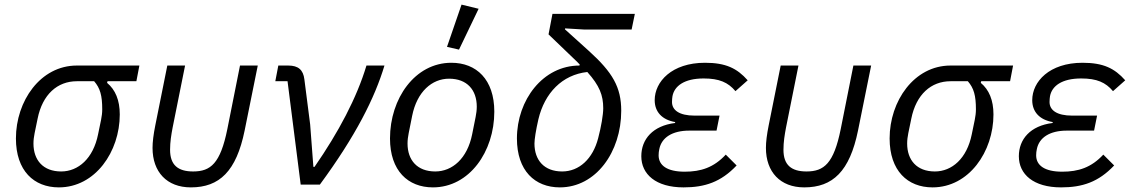

<svg xmlns="http://www.w3.org/2000/svg" viewBox="-20 -800 4910 832"><path d="M571 -448 584 -516H313C155 -516 49 -362 49 -200C49 -60 127 12 235 12C393 12 499 -143 499 -304C499 -366 480 -411 444 -441L446 -448ZM388 -448C414 -418 423 -386 423 -326C423 -311 421 -296 418 -281L405 -218C384 -113 319 -57 245 -57C167 -57 125 -106 125 -178C125 -193 127 -208 130 -223L143 -286C164 -391 229 -448 313 -448Z M782 -516H705L653 -257C645 -217 641 -185 641 -159C641 -55 703 12 807 12C931 12 1004 -58 1040 -234L1097 -516H1020L965 -240C935 -92 893 -57 817 -57C751 -57 717 -85 717 -151C717 -185 722 -215 728 -247Z M1366 0C1522 -212 1604 -376 1646 -516H1568C1526 -376 1447 -227 1343 -77H1338L1324 -261L1299 -456C1294 -497 1273 -516 1229 -516H1186L1173 -448H1226L1283 0Z M2054 -762 1980 -780 1917 -597 1969 -585ZM1856 12C2014 12 2122 -143 2122 -316C2122 -456 2044 -528 1936 -528C1778 -528 1670 -373 1670 -200C1670 -60 1748 12 1856 12ZM1866 -57C1788 -57 1746 -106 1746 -178C1746 -193 1748 -208 1751 -223L1766 -298C1787 -403 1852 -459 1926 -459C2004 -459 2046 -410 2046 -338C2046 -323 2044 -308 2041 -293L2026 -218C2005 -113 1940 -57 1866 -57Z M2717 -672 2731 -740H2374L2357 -651L2482 -531C2485 -527 2489 -524 2492 -521L2491 -516C2333 -516 2220 -367 2220 -200C2220 -60 2298 12 2406 12C2562 12 2672 -141 2672 -320C2672 -422 2635 -486 2531 -580L2428 -673L2429 -677L2512 -672ZM2594 -331C2594 -303 2585 -250 2572 -201C2549 -112 2490 -57 2416 -57C2338 -57 2296 -106 2296 -178C2296 -196 2302 -235 2313 -283C2340 -397 2416 -476 2525 -488C2578 -429 2594 -387 2594 -331Z M3125 -130C3073 -74 3017 -56 2947 -56C2871 -56 2834 -83 2834 -127C2834 -137 2835 -144 2837 -154C2847 -204 2893 -234 2967 -234H3085L3098 -299H2990C2923 -299 2892 -323 2892 -358C2892 -368 2893 -376 2894 -383C2902 -427 2945 -460 3029 -460C3097 -460 3135 -443 3167 -405L3220 -452C3174 -504 3125 -528 3035 -528C2891 -528 2817 -446 2817 -366C2817 -316 2848 -281 2906 -271L2905 -267C2809 -255 2759 -197 2759 -123C2759 -45 2822 12 2942 12C3034 12 3104 -11 3172 -83Z M3440 -516H3363L3311 -257C3303 -217 3299 -185 3299 -159C3299 -55 3361 12 3465 12C3589 12 3662 -58 3698 -234L3755 -516H3678L3623 -240C3593 -92 3551 -57 3475 -57C3409 -57 3375 -85 3375 -151C3375 -185 3380 -215 3386 -247Z M4357 -448 4370 -516H4099C3941 -516 3835 -362 3835 -200C3835 -60 3913 12 4021 12C4179 12 4285 -143 4285 -304C4285 -366 4266 -411 4230 -441L4232 -448ZM4174 -448C4200 -418 4209 -386 4209 -326C4209 -311 4207 -296 4204 -281L4191 -218C4170 -113 4105 -57 4031 -57C3953 -57 3911 -106 3911 -178C3911 -193 3913 -208 3916 -223L3929 -286C3950 -391 4015 -448 4099 -448Z M4761 -130C4709 -74 4653 -56 4583 -56C4507 -56 4470 -83 4470 -127C4470 -137 4471 -144 4473 -154C4483 -204 4529 -234 4603 -234H4721L4734 -299H4626C4559 -299 4528 -323 4528 -358C4528 -368 4529 -376 4530 -383C4538 -427 4581 -460 4665 -460C4733 -460 4771 -443 4803 -405L4856 -452C4810 -504 4761 -528 4671 -528C4527 -528 4453 -446 4453 -366C4453 -316 4484 -281 4542 -271L4541 -267C4445 -255 4395 -197 4395 -123C4395 -45 4458 12 4578 12C4670 12 4740 -11 4808 -83Z"/></svg>

Font: LVC Sans
Style: Italic
Weight: 400
Italic angle: -11.31°
Designer: Mike Abbink, Paul van der Laan, Pieter van Rosmalen
Foundry: Bold Monday
Version: Version 3.0